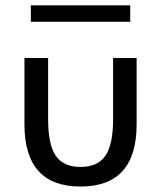

<svg xmlns="http://www.w3.org/2000/svg" viewBox="-20 -682 602 717"><path d="M71.3 -465.3H159.7V-236.3Q159.7 -142.1 188.2 -100.3Q216.8 -58.6 280.8 -58.6Q344.7 -58.6 373.5 -100.3Q402.3 -142.1 402.3 -236.3V-465.3H490.2V-217.8Q490.2 14.6 280.8 14.6Q71.3 14.6 71.3 -217.8ZM95.2 -662.1H466.3V-600.6H95.2Z"/></svg>

Font: Spartan MB Med
Style: Regular
Weight: 500
Designer: Matt Bailey, Mirko Velimirovic
Foundry: Matt Bailey
Version: Version 1.005